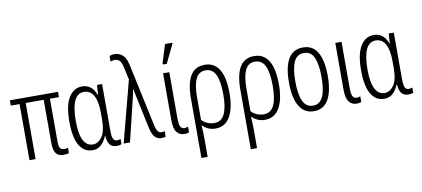

<svg xmlns="http://www.w3.org/2000/svg" viewBox="-85 -1089 3603 1638"><g transform="rotate(-10 1716.5 -269.5)"><path d="M390 6Q345 6 324.5 -22.5Q304 -51 304 -111V-486H148V0H95V-486H19V-532H436V-486H358V-115Q358 -75 368.5 -58.5Q379 -42 405 -42Q422 -42 437 -47V-2Q422 6 390 6Z M641 10Q567 10 527 -59Q487 -128 487 -262Q487 -405 530 -473.5Q573 -542 646 -542Q684 -542 715.5 -520Q747 -498 765 -447H768L774 -532H818V-128Q818 -78 828 -57.5Q838 -37 860 -37Q877 -37 892 -43V2Q886 5 874.5 7.5Q863 10 851 10Q813 10 792.5 -13Q772 -36 768 -90H764Q748 -50 718.5 -20Q689 10 641 10ZM652 -38Q698 -38 731.5 -85Q765 -132 765 -236V-293Q765 -391 736.5 -442Q708 -493 653 -493Q596 -493 569 -433Q542 -373 542 -262Q542 -147 570.5 -92.5Q599 -38 652 -38Z M1240 10Q1200 10 1178 -17Q1156 -44 1143 -107L1093 -344Q1087 -372 1083.5 -388.5Q1080 -405 1078 -416Q1076 -427 1074 -441H1070Q1066 -413 1059 -385L966 0H911L1050 -531L1025 -645Q1015 -688 998.5 -702Q982 -716 961 -716Q939 -716 922 -707V-757Q929 -760 940.5 -762.5Q952 -765 967 -765Q1002 -765 1032.5 -741.5Q1063 -718 1078 -652L1193 -114Q1202 -72 1214.5 -55.5Q1227 -39 1248 -39Q1263 -39 1274 -44V4Q1259 10 1240 10Z M1438 10Q1395 10 1370.5 -21.5Q1346 -53 1346 -128V-532H1400V-131Q1400 -84 1410 -62Q1420 -40 1445 -40Q1461 -40 1477 -47V2Q1469 6 1459.5 8Q1450 10 1438 10ZM1357 -606V-618L1406 -775H1469V-767L1391 -606Z M1543 236V-280Q1543 -406 1582.5 -474Q1622 -542 1708 -542Q1789 -542 1832 -474Q1875 -406 1875 -265Q1875 -137 1832.5 -63.5Q1790 10 1707 10Q1672 10 1644 -2.5Q1616 -15 1596 -36H1593Q1595 0 1596 31.5Q1597 63 1597 90V236ZM1703 -38Q1765 -38 1793 -95Q1821 -152 1821 -265Q1821 -380 1793.5 -437Q1766 -494 1706 -494Q1648 -494 1622 -439.5Q1596 -385 1596 -281V-85Q1613 -64 1643 -51Q1673 -38 1703 -38Z M1971 236V-280Q1971 -406 2010.5 -474Q2050 -542 2136 -542Q2217 -542 2260 -474Q2303 -406 2303 -265Q2303 -137 2260.5 -63.5Q2218 10 2135 10Q2100 10 2072 -2.5Q2044 -15 2024 -36H2021Q2023 0 2024 31.5Q2025 63 2025 90V236ZM2131 -38Q2193 -38 2221 -95Q2249 -152 2249 -265Q2249 -380 2221.5 -437Q2194 -494 2134 -494Q2076 -494 2050 -439.5Q2024 -385 2024 -281V-85Q2041 -64 2071 -51Q2101 -38 2131 -38Z M2726 -267Q2726 -134 2685 -62Q2644 10 2559 10Q2475 10 2432.5 -62.5Q2390 -135 2390 -268Q2390 -401 2431 -471.5Q2472 -542 2559 -542Q2644 -542 2685 -470.5Q2726 -399 2726 -267ZM2445 -268Q2445 -155 2472.5 -96.5Q2500 -38 2559 -38Q2617 -38 2644.5 -94.5Q2672 -151 2672 -267Q2672 -376 2646 -435Q2620 -494 2559 -494Q2498 -494 2471.5 -436.5Q2445 -379 2445 -268Z M2930 10Q2887 10 2862.5 -21.5Q2838 -53 2838 -128V-532H2892V-131Q2892 -84 2902 -62Q2912 -40 2937 -40Q2953 -40 2969 -47V2Q2961 6 2951.5 8Q2942 10 2930 10Z M3168 10Q3094 10 3054 -59Q3014 -128 3014 -262Q3014 -405 3057 -473.5Q3100 -542 3173 -542Q3211 -542 3242.5 -520Q3274 -498 3292 -447H3295L3301 -532H3345V-128Q3345 -78 3355 -57.5Q3365 -37 3387 -37Q3404 -37 3419 -43V2Q3413 5 3401.5 7.5Q3390 10 3378 10Q3340 10 3319.5 -13Q3299 -36 3295 -90H3291Q3275 -50 3245.5 -20Q3216 10 3168 10ZM3179 -38Q3225 -38 3258.5 -85Q3292 -132 3292 -236V-293Q3292 -391 3263.5 -442Q3235 -493 3180 -493Q3123 -493 3096 -433Q3069 -373 3069 -262Q3069 -147 3097.5 -92.5Q3126 -38 3179 -38Z"/></g></svg>

Font: Noto Sans ExtraCondensed Light
Style: Regular
Weight: 300
Width: 2
Designer: Monotype Design Team
Foundry: Monotype Imaging Inc.
Version: Version 2.013; ttfautohint (v1.8.4.7-5d5b)